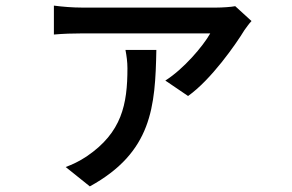

<svg xmlns="http://www.w3.org/2000/svg" viewBox="-20 -577 1040 684"><path d="M876 -502 818 -555C804 -552 770 -550 752 -550C706 -550 314 -550 271 -550C239 -550 202 -553 172 -557V-454C206 -457 239 -458 271 -458C314 -458 677 -458 729 -458C703 -412 634 -331 569 -290L650 -235C732 -293 820 -419 851 -470C857 -478 868 -494 876 -502ZM537 -399H427C431 -378 434 -356 434 -334C434 -205 414 -105 289 -20C262 -2 238 9 214 18L300 87C522 -35 533 -197 537 -399Z"/></svg>

Font: ChiuKong Gothic CL Medium
Style: Regular
Weight: 500
Designer: Ryoko NISHIZUKA 西塚涼子 (kana, bopomofo & ideographs); Paul D. Hunt (Latin, Greek & Cyrillic); Sandoll Communications 산돌커뮤니
Foundry: Adobe
Version: Version 1.300